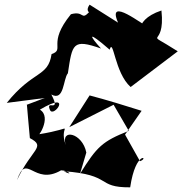

<svg xmlns="http://www.w3.org/2000/svg" viewBox="-20 -762 782 823"><path d="M350 -108C334 -192 238 -214 262 -140C226 -237 325 -215 144 -186C137 -163 205 -259 151 -292C296 -378 210 -253 194 -291C174 -339 244 -273 200 -357C256 -326 250 -423 271 -448C290 -574 291 -597 413 -554C363 -609 351 -635 450 -549C466 -603 471 -450 540 -389L742 -542C583 -644 691 -542 672 -717C536 -672 587 -580 615 -647C598 -650 435 -782 486 -665L364 -742C331 -695 411 -702 363 -711C326 -672 342 -717 284 -701C180 -573 261 -551 201 -530C186 -430 122 -462 9 -321L172 -342L95 -313C93 -346 106 -183 108 -170C180 -132 115 -124 53 10C94 -112 124 37 242 -32C274 -31 297 -6 253 -28C465 -13 390 42 538 41C562 -121 623 -86 580 -71L516 -185L587 -287C514 -310 440 -333 364 -353L277 -217L467 -313L532 -201C418 -156 395 -133 323 -17Z"/></svg>

Font: Asimov Silicon
Style: Regular
Weight: 400
Designer: Google
Version: Version 2.000980; 2014